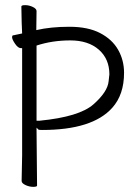

<svg xmlns="http://www.w3.org/2000/svg" viewBox="-20 -720 540 746"><path d="M124 1Q124 6 109 6Q94 6 79 -1Q64 -8 64 -17L66 -116V-533H61Q50 -533 38.5 -550Q27 -567 27 -575Q27 -583 32 -583H33L66 -590Q64 -622 63 -695Q63 -700 78 -700Q93 -700 107.5 -693Q122 -686 122 -677L121 -603Q177 -616 249.5 -616Q322 -616 369 -591.5Q416 -567 439 -526.5Q462 -486 462 -437Q462 -352 416 -301Q339 -215 144 -215Q134 -215 130 -216L122 -224V-212ZM122 -251H134Q134 -251 134 -251Q288 -266 343 -314.5Q398 -363 402 -404L405 -431Q405 -491 364 -527Q323 -563 253 -563Q183 -563 122 -543Z"/></svg>

Font: LXGW WenKai Mono TC Light
Style: Regular
Weight: 300
Designer: LXGW / Fontworks Inc.
Foundry: LXGW / Fontworks Inc.
Version: Version 1.330